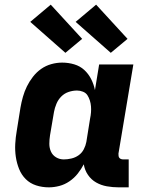

<svg xmlns="http://www.w3.org/2000/svg" viewBox="-20 -797 640 825"><path d="M190 8Q161 8 135 -0.5Q109 -9 90.5 -27.5Q72 -46 62 -71Q52 -96 48 -123Q44 -150 45.5 -178.5Q47 -207 52 -235L68 -335Q72 -358 78.5 -381Q85 -404 95.5 -425.5Q106 -447 121.5 -467Q137 -487 157 -501Q177 -515 200.5 -521.5Q224 -528 247 -528Q274 -528 299 -520.5Q324 -513 342 -496.5Q360 -480 371.5 -457.5Q383 -435 388 -410L406 -520H553L489 -137Q489 -132 489.5 -127Q490 -122 493 -118.5Q496 -115 500.5 -113.5Q505 -112 510 -112H533V8H490Q464 8 439 3.5Q414 -1 393 -13Q372 -25 358 -45.5Q344 -66 340 -91Q329 -70 314 -51Q299 -32 278.5 -18Q258 -4 235 2Q212 8 190 8ZM254 -112Q270 -112 287 -116Q304 -120 318 -130Q332 -140 340 -155.5Q348 -171 351 -187L367 -287Q370 -301 371 -314Q372 -327 371 -340Q370 -353 366 -365.5Q362 -378 355.5 -388Q349 -398 336.5 -403Q324 -408 311 -408Q293 -408 275 -402Q257 -396 243.5 -382.5Q230 -369 222.5 -351Q215 -333 212 -316L195 -216Q192 -197 192 -179Q192 -161 199 -145.5Q206 -130 221 -121Q236 -112 254 -112ZM456 -570 305 -703 393 -777 528 -630ZM261 -570 110 -703 198 -777 333 -630Z"/></svg>

Font: Iosevka Heavy Extended
Style: Italic
Weight: 900
Width: 7
Italic angle: -9°
Monospace: yes
Designer: Belleve Invis
Foundry: Belleve Invis
Version: Version 32.5.0; ttfautohint (v1.8.4)